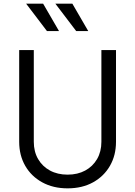

<svg xmlns="http://www.w3.org/2000/svg" viewBox="-20 -1019 740 1051"><path d="M85 -243V-745H165V-243Q165 -189 188.5 -148.5Q212 -108 253.5 -85.5Q295 -63 350 -63Q405 -63 446.5 -85.5Q488 -108 511.5 -148.5Q535 -189 535 -243V-745H615V-243Q615 -169 582 -111.5Q549 -54 489.5 -21Q430 12 350 12Q271 12 211 -21Q151 -54 118 -111.5Q85 -169 85 -243ZM237 -849 123 -999H216L303 -849ZM376 -999 463 -849H397L283 -999Z"/></svg>

Font: Kosmopol Plus Jakarta Sans
Style: Regular
Weight: 400
Designer: Gumpita Rahayu
Foundry: Tokotype
Version: Version 2.006